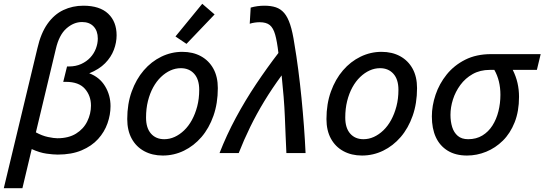

<svg xmlns="http://www.w3.org/2000/svg" viewBox="-42 -806 2867 1011"><path d="M-22 185 155 -552Q173 -631 208 -680.5Q243 -730 291.5 -753Q340 -776 397 -776Q483 -776 527.5 -734Q572 -692 572 -620Q572 -582 557.5 -543.5Q543 -505 511.5 -473Q480 -441 428 -420Q482 -400 511 -352.5Q540 -305 540 -247Q540 -202 524 -156.5Q508 -111 474.5 -74Q441 -37 388 -14.5Q335 8 262 8Q238 8 202.5 3Q167 -2 125 -21L76 185ZM260 -78Q319 -78 358.5 -102.5Q398 -127 417.5 -167Q437 -207 437 -250Q437 -302 405 -338.5Q373 -375 305 -375H291L311 -456H321Q357 -456 385.5 -469Q414 -482 433.5 -503Q453 -524 463 -550.5Q473 -577 473 -603Q473 -643 451 -666.5Q429 -690 390 -690Q346 -690 307.5 -656Q269 -622 252 -548L147 -109Q180 -91 211 -84.5Q242 -78 260 -78Z M815 13Q760 13 717.5 -10Q675 -33 651.5 -76Q628 -119 628 -179Q628 -259 651.5 -324Q675 -389 715 -435.5Q755 -482 807.5 -507.5Q860 -533 918 -533Q974 -533 1016 -510Q1058 -487 1081.5 -444.5Q1105 -402 1105 -342Q1105 -262 1082 -196.5Q1059 -131 1019 -84.5Q979 -38 926.5 -12.5Q874 13 815 13ZM823 -73Q851 -73 877.5 -85Q904 -97 927.5 -119.5Q951 -142 968.5 -174Q986 -206 996.5 -246Q1007 -286 1007 -333Q1007 -388 980.5 -417.5Q954 -447 910 -447Q882 -447 855.5 -435Q829 -423 805.5 -400.5Q782 -378 764.5 -346Q747 -314 737 -274Q727 -234 727 -187Q727 -132 753 -102.5Q779 -73 823 -73ZM940 -575 882 -614 1023 -786 1088 -730Z M1114 0Q1151 -95 1200 -186Q1249 -277 1306.5 -363Q1364 -449 1424 -527Q1417 -588 1407 -623.5Q1397 -659 1378.5 -674Q1360 -689 1325 -689Q1313 -689 1299 -687Q1285 -685 1273 -681L1278 -766Q1295 -771 1313.5 -773.5Q1332 -776 1350 -776Q1385 -776 1410.5 -767.5Q1436 -759 1454.5 -737.5Q1473 -716 1486 -676.5Q1499 -637 1508 -576Q1519 -512 1528.5 -439Q1538 -366 1545.5 -290.5Q1553 -215 1558.5 -141Q1564 -67 1567 0H1466Q1464 -43 1462 -90.5Q1460 -138 1458 -189.5Q1456 -241 1451.5 -296Q1447 -351 1441 -409Q1391 -341 1350 -273.5Q1309 -206 1275.5 -137.5Q1242 -69 1215 0Z M1864 13Q1809 13 1766.5 -10Q1724 -33 1700.5 -76Q1677 -119 1677 -179Q1677 -259 1700.5 -324Q1724 -389 1764 -435.5Q1804 -482 1856.5 -507.5Q1909 -533 1967 -533Q2023 -533 2065 -510Q2107 -487 2130.5 -444.5Q2154 -402 2154 -342Q2154 -262 2131 -196.5Q2108 -131 2068 -84.5Q2028 -38 1975.5 -12.5Q1923 13 1864 13ZM1872 -73Q1900 -73 1926.5 -85Q1953 -97 1976.5 -119.5Q2000 -142 2017.5 -174Q2035 -206 2045.5 -246Q2056 -286 2056 -333Q2056 -388 2029.5 -417.5Q2003 -447 1959 -447Q1931 -447 1904.5 -435Q1878 -423 1854.5 -400.5Q1831 -378 1813.5 -346Q1796 -314 1786 -274Q1776 -234 1776 -187Q1776 -132 1802 -102.5Q1828 -73 1872 -73Z M2417 13Q2357 13 2315.5 -12.5Q2274 -38 2253 -83.5Q2232 -129 2232 -193Q2232 -249 2251.5 -307Q2271 -365 2310 -413.5Q2349 -462 2407.5 -491.5Q2466 -521 2544 -521H2805L2785 -438H2658Q2675 -404 2683 -369Q2691 -334 2691 -296Q2691 -220 2668 -162Q2645 -104 2606 -65.5Q2567 -27 2518 -7Q2469 13 2417 13ZM2423 -73Q2466 -73 2498 -92.5Q2530 -112 2551 -145Q2572 -178 2582.5 -220Q2593 -262 2593 -307Q2593 -344 2585 -377Q2577 -410 2561 -438H2537Q2486 -438 2447 -416Q2408 -394 2382 -358.5Q2356 -323 2343 -282Q2330 -241 2330 -201Q2330 -166 2339 -137Q2348 -108 2368.5 -90.5Q2389 -73 2423 -73Z"/></svg>

Font: Ubuntu Sans Medium
Style: Italic
Weight: 500
Italic angle: -13.5°
Designer: Dalton Maag Ltd
Foundry: Dalton Maag Ltd
Version: Version 1.006